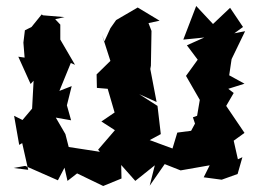

<svg xmlns="http://www.w3.org/2000/svg" viewBox="-20 -585 867 640"><path d="M195 -528 123 -534 119 -537 85 -495 63 -484 58 -443 62 -393 41 -396 82 -305 92 -316 87 -223 55 -185 27 -199 44 -102 54 -108 74 -19 25 -25 64 -32 173 16 195 -26 205 18 237 -7 324 35 385 10 384 -35 431 18 496 -34 479 34 529 -38 582 -17 679 -34 659 6 719 14 772 -5 788 -61 773 -54 759 -116 795 -142 734 -232 759 -275 741 -289 795 -306 744 -334 752 -388 797 -481 761 -474 790 -495 747 -559 690 -505 634 -565 591 -453 661 -460 603 -434 639 -386 600 -332 646 -252 637 -199 623 -194 630 -173 617 -149 571 -143 555 -90 479 -118 516 -138 505 -232 444 -271 502 -245 481 -355 483 -366 485 -482 475 -508 512 -516 439 -560 367 -518 348 -491 328 -447 320 -469 348 -382 302 -337 303 -292 339 -289 362 -210 318 -180 363 -151 307 -86 313 -79 209 -95 198 -138 166 -193 217 -184 203 -234 219 -298 178 -282 216 -375 230 -369 181 -453V-503L164 -521Z"/></svg>

Font: Asimov Aggro
Style: Medium
Weight: 500
Designer: Google
Version: Version 2.000980; 2014